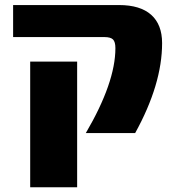

<svg xmlns="http://www.w3.org/2000/svg" viewBox="-20 -540 711 779"><path d="M33.2 -389.6V-519.5H462.9Q548.8 -519.5 593.3 -480Q637.7 -440.4 637.7 -365.2Q637.7 -198.2 528.3 0H328.1Q448.2 -205.1 448.2 -344.7Q448.2 -370.1 438.5 -379.9Q428.7 -389.6 403.3 -389.6ZM102.5 219.7V-290H293V219.7Z"/></svg>

Font: GenEi M Gothic v2 Black
Style: Regular
Weight: 900
Version: Version 2.0